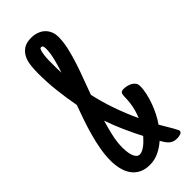

<svg xmlns="http://www.w3.org/2000/svg" viewBox="-222 -700 735 735"><g transform="rotate(-45 146.0 -332.0)"><path d="M165.5 -96.7Q147 -132.8 130.6 -169.4Q114.3 -206.1 101.1 -244.1Q92.3 -214.8 85 -182.9Q77.6 -150.9 77.6 -120.1Q77.6 -113.3 78.6 -102.3Q79.6 -91.3 82.5 -81.1Q85.4 -70.8 91.3 -63.2Q97.2 -55.7 106.9 -55.7Q114.7 -55.7 123 -60.1Q131.3 -64.5 139.2 -70.8Q147 -77.1 153.8 -84.2Q160.6 -91.3 165.5 -96.7ZM115.7 -489.3Q119.6 -501.5 123.8 -514.6Q127.9 -527.8 131.3 -541.7Q134.8 -555.7 137 -569.6Q139.2 -583.5 139.2 -596.7Q139.2 -600.6 138.4 -604.5Q137.7 -608.4 135.3 -612.3Q132.8 -613.3 131.3 -613.3Q129.9 -613.3 128.4 -613.3H125.5Q121.6 -607.9 119.6 -600.1Q117.7 -592.3 116.5 -583.5Q115.2 -574.7 115 -566.4Q114.7 -558.1 114.7 -551.8V-533.2Q114.7 -522 114.7 -511.2Q114.7 -500.5 115.7 -489.3ZM292.5 -240.2Q292.5 -221.7 287.8 -200.9Q283.2 -180.2 275.6 -159.7Q268.1 -139.2 258.3 -120.1Q248.5 -101.1 237.8 -85.9Q239.7 -82 246.6 -70.8Q253.4 -59.6 260.5 -47.4Q267.6 -35.2 273.2 -24.7Q278.8 -14.2 278.8 -11.7Q278.8 -7.3 275.6 -4.6Q272.5 -2 268.1 -0.5Q263.7 1 258.8 1.5Q253.9 2 250.5 2Q239.3 2 231.4 -1.2Q223.6 -4.4 217.8 -9.8Q211.9 -15.1 207 -22.7Q202.1 -30.3 196.8 -39.1Q177.7 -22 154.8 -11Q131.8 0 106 0Q79.1 0 60.8 -9.8Q42.5 -19.5 31.2 -36.1Q20 -52.7 15.1 -74.2Q10.3 -95.7 10.3 -119.1Q10.3 -147.9 15.9 -179.2Q21.5 -210.4 30.3 -241.9Q39.1 -273.4 49.6 -303.5Q60.1 -333.5 69.8 -360.4Q61 -406.7 55.7 -454.6Q50.3 -502.4 50.3 -549.8Q50.3 -570.3 52.5 -591.1Q54.7 -611.8 62.7 -628.4Q70.8 -645 86.2 -655.5Q101.6 -666 127.4 -666Q144 -666 158.2 -661.1Q172.4 -656.2 182.6 -647Q192.9 -637.7 198.7 -624.3Q204.6 -610.8 204.6 -593.8Q204.6 -566.4 197.3 -534.9Q189.9 -503.4 179.2 -470.9Q168.5 -438.5 156.5 -407.2Q144.5 -376 135.3 -349.6Q146.5 -299.3 163.1 -252Q179.7 -204.6 201.7 -157.2Q211.9 -181.6 216.6 -205.6Q221.2 -229.5 221.2 -255.9Q221.2 -265.6 224.9 -271.5Q228.5 -277.3 239.7 -277.3Q248.5 -277.3 257.8 -275.1Q267.1 -272.9 274.9 -268.6Q282.7 -264.2 287.6 -257.1Q292.5 -250 292.5 -240.2Z"/></g></svg>

Font: Just Another Hand
Style: Regular
Weight: 400
Designer: Astigmatic (AOETI)
Foundry: Astigmatic (AOETI)
Version: Version 1.001